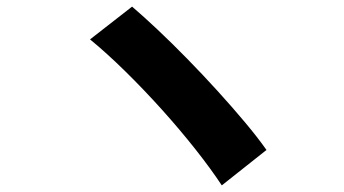

<svg xmlns="http://www.w3.org/2000/svg" viewBox="-20 -634 1040 580"><path d="M379 -614Q413 -585 456 -544.5Q499 -504 545.5 -456.5Q592 -409 637 -359.5Q682 -310 720.5 -264Q759 -218 785 -181L650 -74Q617 -124 570 -183.5Q523 -243 468.5 -303.5Q414 -364 358 -419Q302 -474 252 -515Z"/></svg>

Font: Noto Sans SC ExtraBold
Style: Regular
Weight: 800
Designer: Ryoko NISHIZUKA 西塚涼子 (kana, bopomofo & ideographs); Paul D. Hunt (Latin, Greek & Cyrillic); Sandoll Communications 산돌커뮤니
Foundry: Adobe
Version: Version 2.004-H2;hotconv 1.0.118;makeotfexe 2.5.65603